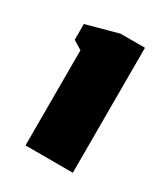

<svg xmlns="http://www.w3.org/2000/svg" viewBox="-88 -330 330 377"><g transform="rotate(30 77.0 -141.5)"><path d="M26 0H133.3V-283.3H77.7L6 -263.7V-228L26 -215.7Z"/></g></svg>

Font: Jomhuria
Style: Regular
Weight: 400
Designer: Arabic design by Kourosh Beigpour, Latin design by Eben Sorkin, engineering by Lasse Fister and Khaled Hosney
Version: Version 1.0000